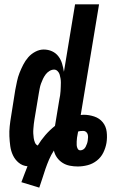

<svg xmlns="http://www.w3.org/2000/svg" viewBox="-20 -755 540 880"><path d="M78 80Q85 61 92 43Q99 25 106 7Q83 5 66 -9Q49 -23 39.5 -43Q30 -63 27 -85.5Q24 -108 23 -130.5Q22 -153 24.5 -176.5Q27 -200 31 -223L50 -343Q54 -363 58 -382.5Q62 -402 69.5 -421Q77 -440 86.5 -458.5Q96 -477 109.5 -492.5Q123 -508 142 -518Q161 -528 180 -528Q201 -528 218.5 -520Q236 -512 247.5 -497Q259 -482 264.5 -463.5Q270 -445 273 -426L324 -735H434L350 -228Q353 -228 356.5 -228.5Q360 -229 363 -229Q388 -229 412 -221Q436 -213 451 -194.5Q466 -176 469 -150.5Q472 -125 468 -100Q464 -77 453.5 -55.5Q443 -34 424 -19Q405 -4 382 2Q359 8 336 8Q318 8 300 4.5Q282 1 267 -8.5Q252 -18 241.5 -32.5Q231 -47 227 -65Q214 -45 205 -24Q196 -3 188.5 18.5Q181 40 174.5 61.5Q168 83 160 105ZM153 -88Q168 -113 188 -136Q208 -159 232 -178L252 -299Q254 -308 255.5 -318Q257 -328 257.5 -337.5Q258 -347 258.5 -357Q259 -367 259 -376.5Q259 -386 257.5 -395Q256 -404 253.5 -413Q251 -422 244 -429Q237 -436 228 -436Q217 -436 206.5 -429.5Q196 -423 189 -413.5Q182 -404 177 -393.5Q172 -383 168 -372Q164 -361 162 -350Q160 -339 158 -328L138 -208Q136 -198 135 -187Q134 -176 133 -165Q132 -154 132.5 -143.5Q133 -133 134.5 -122.5Q136 -112 140 -102Q144 -92 153 -88ZM348 -66Q356 -66 362.5 -70.5Q369 -75 372.5 -82Q376 -89 378.5 -96Q381 -103 382 -110Q383 -118 383.5 -125Q384 -132 382 -139Q380 -146 374.5 -150.5Q369 -155 362 -155Q356 -155 350 -154.5Q344 -154 338 -152L333 -124Q332 -115 331.5 -106.5Q331 -98 331.5 -89.5Q332 -81 336 -73.5Q340 -66 348 -66Z"/></svg>

Font: Iosevka Term Curly XBd Obl
Style: Regular
Weight: 800
Italic angle: -9°
Designer: Belleve Invis
Foundry: Belleve Invis
Version: Version 32.3.0